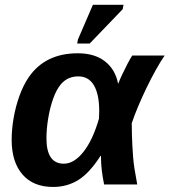

<svg xmlns="http://www.w3.org/2000/svg" viewBox="-20 -756 695 787"><path d="M298.8 -537.6Q367.7 -537.6 410.2 -504.6Q452.6 -471.7 463.9 -413.6H464.8Q470.2 -427.7 480.7 -450.2Q491.2 -472.7 502.7 -494.6Q514.2 -516.6 522 -528.3H654.8Q638.2 -504.4 618.9 -469.7Q599.6 -435.1 580.8 -396.2Q562 -357.4 546.1 -319.6Q530.3 -281.7 520 -251Q520 -225.6 520.8 -202.9Q521.5 -180.2 522.5 -160.2Q523.9 -133.8 525.6 -112.1Q527.3 -90.3 531.2 -64.7Q535.2 -39.1 542.5 0H406.7Q394 -62 394 -109.9V-117.2H392.1Q346.7 -46.4 300.8 -18.1Q254.9 10.3 197.8 10.3Q116.2 10.3 72 -41Q27.8 -92.3 27.8 -183.1Q27.8 -225.6 35.9 -272.5Q43.9 -319.3 59.8 -363.3Q75.7 -407.2 98.1 -439.9Q165.5 -537.6 298.8 -537.6ZM300.8 -442.9Q257.3 -442.9 230 -411.1Q211.4 -389.6 198 -351.8Q184.6 -314 177.5 -270.5Q170.4 -227.1 170.4 -189Q170.4 -85 241.7 -85Q283.2 -85 321.5 -132.8Q359.9 -180.7 385.7 -269.5L386.7 -300.8Q386.7 -368.7 365.2 -405.8Q343.8 -442.9 300.8 -442.9ZM482.9 -718.3 347.7 -577.6H296.4L299.3 -593.8L360.8 -736.3H486.3Z"/></svg>

Font: Arimo
Style: Italic
Weight: 400
Italic angle: -12°
Designer: Steve Matteson
Foundry: Monotype Imaging Inc.
Version: Version 1.33